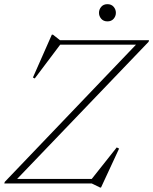

<svg xmlns="http://www.w3.org/2000/svg" viewBox="-28 -858 717 898"><path d="M669 -670 667 -662.5 52 -21H401L518 -168.5L529 -163L444.5 19H440L401 0H-8L-5.5 -7.5L608 -649H253.5L134.5 -491L126 -495.5L214.5 -696H219.5L252.5 -670ZM474.5 -758Q456 -758 445.5 -770.2Q435 -782.5 435 -798Q435 -814 445.5 -826.2Q456 -838.5 474.5 -838.5Q493 -838.5 503.5 -826.2Q514 -814 514 -798Q514 -782.5 503.5 -770.2Q493 -758 474.5 -758Z"/></svg>

Font: Newsreader Text ExtraLight
Style: Italic
Weight: 275
Italic angle: -17°
Designer: Hugues Gentile
Foundry: Production Type
Version: Version 1.001